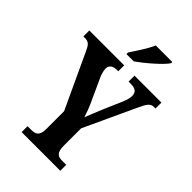

<svg xmlns="http://www.w3.org/2000/svg" viewBox="-268 -1038 1145 1145"><g transform="rotate(45 304.0 -465.5)"><path d="M256 -784V-771H317C374 -810 461 -886 483 -921V-931H343C325 -886 283 -827 256 -784ZM143 0H469V-50H433C403 -50 378 -59 378 -119V-267L526 -586C554 -647 566 -664 596 -664H608V-714H381V-664H399C437 -664 457 -651 457 -618C457 -606 453 -585 441 -556L391 -441C373 -398 357 -358 345 -327C335 -358 325 -387 306 -427L242 -567C235 -584 229 -606 229 -622C229 -647 247 -664 282 -664H294V-714H0V-664H12C46 -664 56 -650 74 -611L234 -267V-117C234 -59 209 -50 174 -50H143Z"/></g></svg>

Font: Noto Serif Thai Condensed
Style: Bold
Weight: 700
Width: 3
Designer: Monotype Design Team
Foundry: Monotype Imaging Inc.
Version: Version 2.002